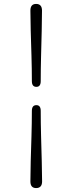

<svg xmlns="http://www.w3.org/2000/svg" viewBox="-20 -800 385 976"><path d="M187 -387.5Q187 -358.5 165 -358.5Q142 -358.5 142 -387.5Q142 -449 140 -515.5Q138 -582 136.2 -642.2Q134.5 -702.5 134.5 -746Q134.5 -780 163.5 -780Q193.5 -780 193.5 -746Q193.5 -702.5 192 -642.2Q190.5 -582 188.8 -515.8Q187 -449.5 187 -387.5ZM142 -236.5Q142 -265.5 165 -265.5Q187 -265.5 187 -236.5Q187 -174.5 188.8 -108.2Q190.5 -42 192.2 18.2Q194 78.5 194 122Q194 156 163.5 156Q134.5 156 134.5 122Q134.5 78.5 136.2 18.2Q138 -42 140 -108.5Q142 -175 142 -236.5Z"/></svg>

Font: Fraunces 9pt SuperSoft Light
Style: Regular
Weight: 300
Version: Version 1.000;[b76b70a41]